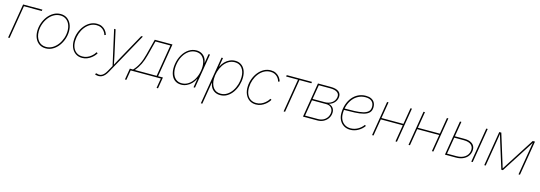

<svg xmlns="http://www.w3.org/2000/svg" viewBox="17 -1613 8113 2886"><g transform="rotate(15 4073.0 -170.0)"><path d="M434.6 -539.1 430.7 -516.6H153.3L67.9 0H45.4L134.8 -539.1Z M629.9 10.7Q573.7 10.7 531.7 -17.3Q489.7 -45.4 466.6 -95Q443.4 -144.5 443.4 -208.5Q443.4 -270.5 463.9 -330.8Q484.4 -391.1 521.5 -439.7Q558.6 -488.3 609.1 -517.6Q659.7 -546.9 719.7 -546.9Q776.4 -546.9 817.9 -518.8Q859.4 -490.7 882.6 -441.4Q905.8 -392.1 905.8 -328.1Q905.8 -266.1 885.3 -205.8Q864.7 -145.5 827.9 -96.7Q791 -47.9 740.5 -18.6Q689.9 10.7 629.9 10.7ZM630.4 -11.7Q685.5 -11.7 731.7 -39.3Q777.8 -66.9 811.8 -112.5Q845.7 -158.2 864.5 -214.4Q883.3 -270.5 883.3 -327.1Q883.3 -385.7 863.3 -430.2Q843.3 -474.6 806.6 -499.5Q770 -524.4 719.7 -524.4Q666 -524.4 620.1 -498Q574.2 -471.7 539.6 -426.5Q504.9 -381.3 485.4 -325Q465.8 -268.6 465.8 -209.5Q465.8 -121.1 510.3 -66.4Q554.7 -11.7 630.4 -11.7Z M1196.3 7.8Q1137.7 7.8 1094.7 -21.7Q1051.8 -51.3 1029.5 -103.5Q1007.3 -155.8 1010.3 -222.7Q1012.2 -284.2 1033.7 -342.3Q1055.2 -400.4 1092 -446.5Q1128.9 -492.7 1178 -519.8Q1227.1 -546.9 1284.7 -546.9Q1329.6 -546.9 1360.8 -531.5Q1392.1 -516.1 1412.1 -493.9Q1432.1 -471.7 1442.1 -450.7Q1452.1 -429.7 1453.6 -418L1432.6 -410.6Q1431.2 -421.4 1422.1 -440.2Q1413.1 -459 1395.8 -478.5Q1378.4 -498 1351.1 -511.2Q1323.7 -524.4 1284.7 -524.4Q1230 -524.4 1184.8 -498.5Q1139.6 -472.7 1106.2 -429Q1072.8 -385.3 1053.7 -330.8Q1034.7 -276.4 1032.7 -219.2Q1029.8 -157.7 1049.1 -111.6Q1068.4 -65.4 1106 -40Q1143.6 -14.6 1196.3 -14.6Q1235.8 -14.6 1268.8 -28.3Q1301.8 -42 1326.4 -62.3Q1351.1 -82.5 1366.7 -101.6Q1382.3 -120.6 1387.2 -131.3L1406.7 -121.1Q1401.9 -109.4 1384.8 -88.1Q1367.7 -66.9 1340.3 -44.9Q1313 -22.9 1276.6 -7.6Q1240.2 7.8 1196.3 7.8Z M1450.7 196.3 1460.9 176.3 1474.1 177.7Q1503.9 188.5 1529.8 183.1Q1555.7 177.7 1578.9 155.8Q1602.1 133.8 1623.5 95.2L1672.9 6.3L1550.8 -539.1H1573.7L1657.2 -164.1Q1665.5 -125.5 1673.3 -86.7Q1681.2 -47.9 1688.5 -9.3H1682.1Q1702.6 -47.9 1723.4 -86.7Q1744.1 -125.5 1765.6 -164.1L1973.1 -539.1H1998.5L1643.1 103.5Q1623.5 139.2 1602.3 162.1Q1581.1 185.1 1557.1 196Q1533.2 207 1505.4 207Q1491.7 207 1478.5 204.3Q1465.3 201.7 1450.7 196.3Z M1904.8 153.3 1934.1 -22.5H1983.9Q2007.3 -47.4 2027.3 -75.9Q2047.4 -104.5 2064.2 -137.9Q2081.1 -171.4 2095 -210Q2108.9 -248.5 2120.1 -293L2183.6 -539.1H2459L2373.5 -22.5H2448.7L2419.4 153.3H2397L2422.4 0H1952.6L1927.2 153.3ZM2012.2 -22.5H2351.1L2432.6 -516.6H2200.2L2142.6 -293Q2120.6 -206.1 2089.4 -141.8Q2058.1 -77.6 2012.2 -22.5Z M2739.3 10.7Q2674.8 10.7 2632.6 -25.4Q2590.3 -61.5 2574.2 -124.8Q2558.1 -188 2571.3 -268.6Q2584.5 -348.6 2621.8 -411.6Q2659.2 -474.6 2713.6 -510.7Q2768.1 -546.9 2832 -546.9Q2876.5 -546.9 2911.1 -528.6Q2945.8 -510.3 2967.5 -477.1Q2989.3 -443.8 2995.1 -399.4H2997.6L3020.5 -539.1H3043L2953.6 0H2931.2L2953.6 -136.7H2951.2Q2930.7 -92.8 2897.7 -59.3Q2864.7 -25.9 2824.5 -7.6Q2784.2 10.7 2739.3 10.7ZM2742.2 -11.7Q2800.8 -11.7 2849.1 -45.2Q2897.5 -78.6 2930.4 -136.5Q2963.4 -194.3 2975.6 -268.6Q2987.8 -342.3 2974.4 -400.1Q2960.9 -458 2923.8 -491.2Q2886.7 -524.4 2829.1 -524.4Q2771.5 -524.4 2722.4 -491.2Q2673.3 -458 2639.6 -400.1Q2606 -342.3 2593.8 -268.6Q2581.5 -194.3 2595.5 -136.5Q2609.4 -78.6 2647 -45.2Q2684.6 -11.7 2742.2 -11.7Z M3099.6 204.1 3222.7 -539.1H3245.1L3222.2 -399.4H3224.1Q3244.6 -444.3 3277.3 -477.5Q3310.1 -510.7 3350.8 -528.8Q3391.6 -546.9 3436 -546.9Q3490.7 -546.9 3529.8 -520Q3568.8 -493.2 3589.8 -445.6Q3610.8 -397.9 3610.8 -335Q3610.8 -274.4 3592.5 -213.1Q3574.2 -151.9 3539.8 -101.3Q3505.4 -50.8 3456.5 -20Q3407.7 10.7 3346.7 10.7Q3301.3 10.7 3266.1 -7.6Q3231 -25.9 3209.2 -59.1Q3187.5 -92.3 3181.2 -136.7H3178.7L3122.1 204.1ZM3347.2 -11.7Q3402.8 -11.7 3447.3 -40.5Q3491.7 -69.3 3523.2 -116.5Q3554.7 -163.6 3571.5 -220.7Q3588.4 -277.8 3588.4 -334.5Q3588.4 -419.9 3548.1 -472.2Q3507.8 -524.4 3435.5 -524.4Q3379.4 -524.4 3334.7 -495.8Q3290 -467.3 3258.5 -419.7Q3227.1 -372.1 3210.7 -314.9Q3194.3 -257.8 3194.3 -200.7Q3194.3 -116.7 3234.1 -64.2Q3273.9 -11.7 3347.2 -11.7Z M3900.9 7.8Q3842.3 7.8 3799.3 -21.7Q3756.3 -51.3 3734.1 -103.5Q3711.9 -155.8 3714.8 -222.7Q3716.8 -284.2 3738.3 -342.3Q3759.8 -400.4 3796.6 -446.5Q3833.5 -492.7 3882.6 -519.8Q3931.6 -546.9 3989.3 -546.9Q4034.2 -546.9 4065.4 -531.5Q4096.7 -516.1 4116.7 -493.9Q4136.7 -471.7 4146.7 -450.7Q4156.7 -429.7 4158.2 -418L4137.2 -410.6Q4135.7 -421.4 4126.7 -440.2Q4117.7 -459 4100.3 -478.5Q4083 -498 4055.7 -511.2Q4028.3 -524.4 3989.3 -524.4Q3934.6 -524.4 3889.4 -498.5Q3844.2 -472.7 3810.8 -429Q3777.3 -385.3 3758.3 -330.8Q3739.3 -276.4 3737.3 -219.2Q3734.4 -157.7 3753.7 -111.6Q3772.9 -65.4 3810.5 -40Q3848.1 -14.6 3900.9 -14.6Q3940.4 -14.6 3973.4 -28.3Q4006.3 -42 4031 -62.3Q4055.7 -82.5 4071.3 -101.6Q4086.9 -120.6 4091.8 -131.3L4111.3 -121.1Q4106.4 -109.4 4089.4 -88.1Q4072.3 -66.9 4044.9 -44.9Q4017.6 -22.9 3981.2 -7.6Q3944.8 7.8 3900.9 7.8Z M4333 0 4418.5 -516.6H4233.4L4237.3 -539.1H4629.9L4626 -516.6H4440.9L4355.5 0Z M4634.3 0 4723.1 -539.1H4922.4Q5007.3 -539.1 5048.8 -506.1Q5090.3 -473.1 5080.6 -412.6Q5072.8 -365.7 5040.3 -332.3Q5007.8 -298.8 4960 -286.1Q4992.7 -278.3 5013.9 -259.5Q5035.2 -240.7 5043.9 -212.9Q5052.7 -185.1 5046.9 -149.4Q5039.6 -105.5 5013.2 -71.8Q4986.8 -38.1 4947 -19Q4907.2 0 4858.9 0ZM4660.6 -22.5H4862.8Q4925.8 -22.5 4970.5 -58.1Q5015.1 -93.8 5024.9 -151.9Q5033.2 -204.1 5005.1 -237.8Q4977.1 -271.5 4925.8 -271.5H4701.7ZM4705.1 -293.9H4892.6Q4958 -293.9 5003.4 -326.4Q5048.8 -358.9 5058.1 -413.1Q5066.4 -463.9 5030.3 -490.2Q4994.1 -516.6 4919.4 -516.6H4742.2Z M5369.1 7.8Q5312.5 7.8 5269.3 -18.6Q5226.1 -44.9 5201.9 -91.6Q5177.7 -138.2 5177.7 -199.2Q5177.7 -273.4 5199 -336.7Q5220.2 -399.9 5259 -447.3Q5297.9 -494.6 5351.1 -520.8Q5404.3 -546.9 5468.3 -546.9Q5518.6 -546.9 5552.7 -530.3Q5586.9 -513.7 5604.5 -483.2Q5622.1 -452.6 5622.1 -411.1Q5622.1 -356 5592 -324.7Q5562 -293.5 5506.1 -278.8Q5450.2 -264.2 5371.6 -260.3Q5293 -256.3 5196.3 -256.3V-278.8Q5287.1 -278.8 5361.3 -281.5Q5435.5 -284.2 5488.8 -296.4Q5542 -308.6 5570.8 -335.4Q5599.6 -362.3 5599.6 -410.2Q5599.6 -464.4 5566.7 -494.4Q5533.7 -524.4 5468.3 -524.4Q5409.7 -524.4 5360.4 -499.8Q5311 -475.1 5275.4 -431.2Q5239.7 -387.2 5220 -327.9Q5200.2 -268.6 5200.2 -199.2Q5200.2 -143.6 5221.4 -102.1Q5242.7 -60.5 5280.8 -37.6Q5318.8 -14.6 5369.1 -14.6Q5428.2 -14.6 5480.5 -44.2Q5532.7 -73.7 5565.4 -120.1L5584.5 -108.9Q5549.3 -58.1 5491.7 -25.1Q5434.1 7.8 5369.1 7.8Z M6131.8 -284.7 6127.9 -262.2H5767.6L5771.5 -284.7ZM5821.3 -539.1 5731.9 0H5709.5L5798.8 -539.1ZM6185.5 -539.1 6096.2 0H6073.7L6163.1 -539.1Z M6698.7 -284.7 6694.8 -262.2H6334.5L6338.4 -284.7ZM6388.2 -539.1 6298.8 0H6276.4L6365.7 -539.1ZM6752.4 -539.1 6663.1 0H6640.6L6730 -539.1Z M6906.7 -305.2H7065.4Q7123.5 -305.2 7162.6 -286.6Q7201.7 -268.1 7219 -233.6Q7236.3 -199.2 7228.5 -152.3Q7221.2 -106 7192.4 -71.5Q7163.6 -37.1 7118.2 -18.6Q7072.8 0 7015.1 0H6843.3L6932.6 -539.1H6955.1L6869.6 -22.5H7018.1Q7095.2 -22.5 7145.8 -57.4Q7196.3 -92.3 7206.1 -152.3Q7216.8 -212.9 7178.5 -247.8Q7140.1 -282.7 7062.5 -282.7H6902.8ZM7252.9 0 7342.3 -539.1H7364.7L7275.4 0Z M7455.1 0 7544.4 -539.1H7576.2L7707 -117.2Q7711.4 -105 7715.1 -92Q7718.8 -79.1 7722.4 -66.7Q7726.1 -54.2 7730 -41.5Q7733.9 -28.8 7737.8 -16.1H7730.5Q7738.8 -28.8 7746.6 -41.5Q7754.4 -54.2 7762.5 -66.7Q7770.5 -79.1 7778.3 -92Q7786.1 -105 7794.4 -117.2L8064.9 -539.1H8100.1L8010.7 0H7988.3L8054.2 -398.4Q8056.6 -413.6 8059.3 -429Q8062 -444.3 8064.5 -459.5Q8066.9 -474.6 8069.6 -490Q8072.3 -505.4 8075.2 -520.5H8078.1Q8065.9 -500.5 8053 -480.2Q8040 -460 8027.3 -439.9Q8014.6 -419.9 8001.5 -399.4L7745.1 0H7720.7L7596.2 -399.4Q7590.3 -419.9 7584 -439.9Q7577.6 -460 7571.8 -480.2Q7565.9 -500.5 7560.1 -520.5H7563Q7560.5 -505.4 7558.1 -490Q7555.7 -474.6 7553.2 -459.5Q7550.8 -444.3 7548.3 -429Q7545.9 -413.6 7543.5 -398.4L7477.5 0Z"/></g></svg>

Font: Inter 18pt Thin
Style: Italic
Weight: 250
Italic angle: -9.3988°
Version: Version 4.001;git-66647c0bb